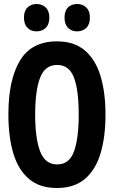

<svg xmlns="http://www.w3.org/2000/svg" viewBox="-20 -932 570 961"><path d="M265 9Q179 9 125.5 -36Q72 -81 47 -163.5Q22 -246 22 -359Q22 -533 80 -629Q138 -725 265 -725Q350 -725 403.5 -680.5Q457 -636 482.5 -553.5Q508 -471 508 -358Q508 -246 483 -163.5Q458 -81 404.5 -36Q351 9 265 9ZM266 -109Q327 -109 350.5 -174.5Q374 -240 374 -358Q374 -481 350 -544Q326 -607 266 -607Q205 -607 180.5 -542.5Q156 -478 156 -358Q156 -239 181 -174Q206 -109 266 -109ZM366 -775Q338 -775 320.5 -792.5Q303 -810 303 -844Q303 -878 320.5 -895Q338 -912 366 -912Q394 -912 412 -894.5Q430 -877 430 -844Q430 -810 412 -792.5Q394 -775 366 -775ZM163 -775Q136 -775 118 -792.5Q100 -810 100 -844Q100 -878 118 -895Q136 -912 163 -912Q191 -912 209 -894.5Q227 -877 227 -844Q227 -810 209 -792.5Q191 -775 163 -775Z"/></svg>

Font: Noto Sans Mono Condensed
Style: Bold
Weight: 700
Width: 3
Designer: Monotype Design Team
Foundry: Monotype Imaging Inc.
Version: Version 2.014